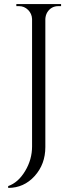

<svg xmlns="http://www.w3.org/2000/svg" viewBox="-20 -720 364 940"><path d="M266 -690Q230 -690 211 -659Q203 -645 202 -627V0Q202 84 149.5 142Q97 200 20 200V191Q69 174 103 117.5Q137 61 137 -3V-627Q136 -653 117.5 -671.5Q99 -690 73 -690H60V-700H279V-690Z"/></svg>

Font: Cinzel Decorative
Style: Regular
Weight: 400
Designer: Natanael Gama
Version: Version 1.002;PS 001.002;hotconv 1.0.56;makeotf.lib2.0.21325